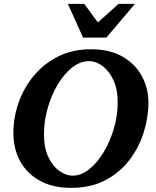

<svg xmlns="http://www.w3.org/2000/svg" viewBox="-20 -937 792 974"><path d="M732.9 -417Q732.9 -340.3 708.5 -263.7Q684.1 -187 635.3 -123.5Q586.4 -60.1 512.7 -22Q439 16.1 340.8 16.1Q248 16.1 182.4 -20Q116.7 -56.2 82.3 -119.1Q47.9 -182.1 47.9 -263.2Q47.9 -341.3 74.5 -416.7Q101.1 -492.2 151.9 -553.2Q202.6 -614.3 275.4 -650.6Q348.1 -687 440.9 -687Q537.6 -687 602.5 -649.2Q667.5 -611.3 700.2 -549.8Q732.9 -488.3 732.9 -417ZM577.1 -417Q577.1 -483.9 555.2 -530.8Q533.2 -577.6 500 -602.3Q466.8 -627 432.1 -627Q387.7 -627 346.4 -594.7Q305.2 -562.5 272.9 -508.5Q240.7 -454.6 221.9 -388.4Q203.1 -322.3 203.1 -254.9Q203.1 -186 225.6 -139.6Q248 -93.3 281.7 -69.6Q315.4 -45.9 348.1 -45.9Q392.1 -45.9 433.1 -78.9Q474.1 -111.8 506.6 -166.3Q539.1 -220.7 558.1 -286.4Q577.1 -352.1 577.1 -417ZM664.6 -917.5 519.5 -746.1H401.4L324.2 -917.5H407.2L476.6 -823.2L581.5 -917.5Z"/></svg>

Font: Charis
Style: Bold Italic
Weight: 700
Italic angle: -11°
Designer: Walt Agee, Miriam Martin, Annie Olsen, Victor Gaultney, Lorna Priest, Alan Ward, Bob Hallissy, Martin Hosken, Sharon Cor
Foundry: SIL Global
Version: Version 7.000